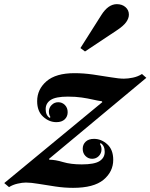

<svg xmlns="http://www.w3.org/2000/svg" viewBox="-98 -891 724 925"><path d="M-54.5 10.5 -77.5 -9 395 -399 393 -403Q372 -406 348.2 -411.5Q324.5 -417 295.5 -421.2Q266.5 -425.5 229 -425.5Q170.5 -425.5 146.2 -409.5Q122 -393.5 122 -365Q122 -335.5 141.5 -323L145 -327Q142.5 -330.5 140 -337.5Q137.5 -344.5 137.5 -353Q137.5 -372 150.8 -385.2Q164 -398.5 182.5 -398.5Q201.5 -398.5 214.8 -385Q228 -371.5 228 -350.5Q228 -329.5 213.8 -316Q199.5 -302.5 173.5 -302.5Q138.5 -302.5 109.8 -328.8Q81 -355 81 -403.5Q81 -460.5 126 -499.5Q171 -538.5 261 -538.5Q304 -538.5 349.8 -532Q395.5 -525.5 435.2 -518.8Q475 -512 499 -512Q518.5 -512 542.5 -517Q566.5 -522 586 -534.5L607 -516L138 -125.5L140 -121.5Q168.5 -121.5 205.8 -110.2Q243 -99 296 -99Q357 -99 381.8 -115Q406.5 -131 406.5 -159.5Q406.5 -189 387 -201.5L383.5 -197.5Q386 -194 388.5 -187Q391 -180 391 -171.5Q391 -152.5 378 -139.2Q365 -126 346 -126Q327 -126 313.8 -139.5Q300.5 -153 300.5 -174Q300.5 -195 314.8 -208.5Q329 -222 355 -222Q390 -222 418.8 -196Q447.5 -170 447.5 -121Q447.5 -64 400.8 -25Q354 14 254 14Q212.5 14 169 7.5Q125.5 1 88.2 -5.2Q51 -11.5 27 -11.5Q9.5 -11.5 -13.5 -6.2Q-36.5 -1 -54.5 10.5ZM311.5 -643 289.5 -659.5 390.5 -819Q423.5 -871 465 -871Q490 -871 506.5 -856.8Q523 -842.5 523 -820.5Q523 -803 510 -784.5Q497 -766 463.5 -744Z"/></svg>

Font: Libre Caslon Text
Style: Italic
Weight: 400
Italic angle: -22.583°
Designer: Pablo Impallari, Rodrigo Fuenzalida, Katja Schimmel
Foundry: Pablo Impallari, Rodrigo Fuenzalida
Version: Version 2.000